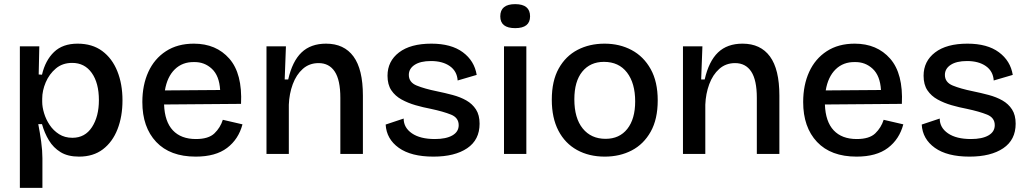

<svg xmlns="http://www.w3.org/2000/svg" viewBox="-20 -744 4969 928"><path d="M76 164V-520H170L167 -384L183 -383Q199 -452 241 -492.5Q283 -533 355 -533Q426 -533 474 -497.5Q522 -462 547 -400Q572 -338 572 -259Q572 -181 548 -119.5Q524 -58 477.5 -22.5Q431 13 362 13Q308 13 273 -8.5Q238 -30 216.5 -65.5Q195 -101 183 -144H165Q173 -103 179 -59.5Q185 -16 185 21V164ZM330 -78Q391 -78 424.5 -129.5Q458 -181 458 -260Q458 -343 423.5 -391.5Q389 -440 329 -440Q282 -440 250 -413Q218 -386 201 -346Q184 -306 184 -267V-252Q184 -227 193 -197Q202 -167 220 -140Q238 -113 265.5 -95.5Q293 -78 330 -78Z M926 13Q802 13 735 -58Q668 -129 668 -251Q668 -333 697 -396.5Q726 -460 782 -496.5Q838 -533 917 -533Q1025 -533 1088.5 -460.5Q1152 -388 1145 -242L773 -239Q776 -156 815.5 -114Q855 -72 927 -72Q988 -72 1016.5 -99.5Q1045 -127 1057 -165L1152 -143Q1133 -71 1077.5 -29Q1022 13 926 13ZM918 -444Q862 -445 825 -409Q788 -373 777 -307L1044 -309Q1040 -378 1004 -411.5Q968 -445 918 -444Z M1268 0V-520H1362L1356 -360H1373Q1393 -448 1437.5 -490.5Q1482 -533 1556 -533Q1643 -533 1688.5 -471Q1734 -409 1734 -282V0H1625V-271Q1625 -357 1598 -398Q1571 -439 1520 -439Q1475 -439 1443.5 -411Q1412 -383 1395 -337Q1378 -291 1376 -238V0Z M2075 13Q1967 13 1907.5 -29.5Q1848 -72 1844 -142L1931 -171Q1931 -127 1971 -99.5Q2011 -72 2082 -72Q2136 -72 2166.5 -89.5Q2197 -107 2197 -139Q2197 -175 2160 -190Q2123 -205 2062 -218Q2025 -225 1988.5 -235.5Q1952 -246 1921 -263Q1890 -280 1871.5 -307.5Q1853 -335 1853 -378Q1853 -448 1908.5 -490.5Q1964 -533 2065 -533Q2161 -533 2217 -491.5Q2273 -450 2284 -382L2192 -355Q2189 -400 2154 -424.5Q2119 -449 2063 -449Q2012 -449 1984 -430.5Q1956 -412 1956 -382Q1956 -346 1994 -330.5Q2032 -315 2091 -303Q2130 -295 2167.5 -285Q2205 -275 2234 -258.5Q2263 -242 2280.5 -215Q2298 -188 2298 -146Q2298 -68 2238 -27.5Q2178 13 2075 13Z M2416 0V-520H2524V0ZM2470 -608Q2398 -608 2398 -665Q2398 -724 2470 -724Q2542 -724 2542 -665Q2542 -608 2470 -608Z M2903 13Q2827 13 2769 -19Q2711 -51 2679 -112.5Q2647 -174 2647 -262Q2647 -353 2680.5 -413Q2714 -473 2771.5 -503Q2829 -533 2902 -533Q2975 -533 3033 -502Q3091 -471 3125 -410Q3159 -349 3159 -259Q3159 -168 3125 -107.5Q3091 -47 3033.5 -17Q2976 13 2903 13ZM2907 -73Q2974 -73 3012 -121Q3050 -169 3050 -254Q3050 -342 3010.5 -393.5Q2971 -445 2899 -445Q2833 -445 2794.5 -398Q2756 -351 2756 -264Q2756 -173 2796.5 -123Q2837 -73 2907 -73Z M3281 0V-520H3375L3369 -360H3386Q3406 -448 3450.5 -490.5Q3495 -533 3569 -533Q3656 -533 3701.5 -471Q3747 -409 3747 -282V0H3638V-271Q3638 -357 3611 -398Q3584 -439 3533 -439Q3488 -439 3456.5 -411Q3425 -383 3408 -337Q3391 -291 3389 -238V0Z M4120 13Q3996 13 3929 -58Q3862 -129 3862 -251Q3862 -333 3891 -396.5Q3920 -460 3976 -496.5Q4032 -533 4111 -533Q4219 -533 4282.5 -460.5Q4346 -388 4339 -242L3967 -239Q3970 -156 4009.5 -114Q4049 -72 4121 -72Q4182 -72 4210.5 -99.5Q4239 -127 4251 -165L4346 -143Q4327 -71 4271.5 -29Q4216 13 4120 13ZM4112 -444Q4056 -445 4019 -409Q3982 -373 3971 -307L4238 -309Q4234 -378 4198 -411.5Q4162 -445 4112 -444Z M4666 13Q4558 13 4498.5 -29.5Q4439 -72 4435 -142L4522 -171Q4522 -127 4562 -99.5Q4602 -72 4673 -72Q4727 -72 4757.5 -89.5Q4788 -107 4788 -139Q4788 -175 4751 -190Q4714 -205 4653 -218Q4616 -225 4579.5 -235.5Q4543 -246 4512 -263Q4481 -280 4462.5 -307.5Q4444 -335 4444 -378Q4444 -448 4499.5 -490.5Q4555 -533 4656 -533Q4752 -533 4808 -491.5Q4864 -450 4875 -382L4783 -355Q4780 -400 4745 -424.5Q4710 -449 4654 -449Q4603 -449 4575 -430.5Q4547 -412 4547 -382Q4547 -346 4585 -330.5Q4623 -315 4682 -303Q4721 -295 4758.5 -285Q4796 -275 4825 -258.5Q4854 -242 4871.5 -215Q4889 -188 4889 -146Q4889 -68 4829 -27.5Q4769 13 4666 13Z"/></svg>

Font: Bricolage Grotesque 12pt Medium
Style: Regular
Weight: 500
Designer: Mathieu Triay
Foundry: Atelier Triay
Version: Version 1.001; ttfautohint (v1.8.4.7-5d5b);gftools[0.9.33.de